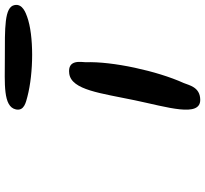

<svg xmlns="http://www.w3.org/2000/svg" viewBox="-47 -822 847 793"><g transform="rotate(-90 376.5 -425.5)"><path d="M362 -22C414 -23 421 -69 430 -90C480 -200 520 -385 516 -495C516 -512 530 -571 469 -563C401 -554 388 -431 359 -293C331 -159 286 -20 362 -22ZM704 -737C717 -742 759 -755 752 -789C744 -831 659 -829 531 -829C429 -829 332 -837 321 -783C314 -749 351 -742 373 -736C472 -710 627 -709 704 -737Z"/></g></svg>

Font: Venom Sans
Style: BdObl
Weight: 700
Version: Version 1.001